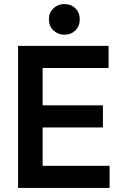

<svg xmlns="http://www.w3.org/2000/svg" viewBox="-20 -926 596 946"><path d="M69 0V-700H515V-591H190V-407H487V-298H190V-109H520V0ZM297 -755Q266 -755 243.5 -776Q221 -797 221 -831Q221 -864 243.5 -885Q266 -906 297 -906Q330 -906 351.5 -885Q373 -864 373 -831Q373 -797 351.5 -776Q330 -755 297 -755Z"/></svg>

Font: Space Grotesk SemiBold
Style: Regular
Weight: 600
Designer: Florian Karsten
Foundry: Florian Karsten
Version: Version 2.000